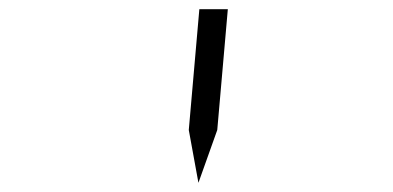

<svg xmlns="http://www.w3.org/2000/svg" viewBox="-20 -938 856 418"><path d="M391 -655 414 -918H476L453 -655L412 -540Z"/></svg>

Font: DSEG14 Modern
Style: Light Italic
Weight: 300
Italic angle: -5°
Designer: Keshikan(Twitter:@keshinomi_88pro)
Version: Version 0.46